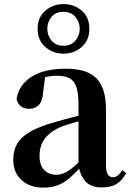

<svg xmlns="http://www.w3.org/2000/svg" viewBox="-20 -880 625 917"><path d="M186.6 16.2Q124.2 16.2 83.8 -19.4Q43.3 -54.9 43.3 -117.6Q43.3 -161.2 62 -193.6Q80.7 -226.1 125.1 -251.5Q169.6 -277 245.4 -297.9Q284.8 -309.4 334.4 -322Q384 -334.6 424 -344.4V-318.9Q384 -308.9 344 -297.6Q303.9 -286.4 277.1 -276.7Q223.3 -254.9 196.1 -220.6Q168.8 -186.4 168.8 -135.9Q168.8 -90.4 191.1 -67.9Q213.3 -45.3 250 -45.3Q266.3 -45.3 284.7 -52.6Q303.1 -59.9 327.4 -79.7Q351.8 -99.4 385.3 -135.5L400.8 -82.4H365.7Q336.6 -50.6 311.2 -28.7Q285.7 -6.8 256.4 4.7Q227 16.2 186.6 16.2ZM466.1 15.2Q414.6 15.2 387.9 -14.2Q361.2 -43.6 354.9 -94V-96.5V-381.4Q354.9 -434.7 344.8 -464.5Q334.7 -494.3 311.6 -506.3Q288.5 -518.3 250 -518.3Q224.4 -518.3 197.3 -512.2Q170.2 -506.1 133.8 -491.2L196.1 -516.3L185.9 -439.2Q183.3 -395.9 164.6 -378Q145.8 -360.2 120.3 -360.2Q71.1 -360.2 59.2 -406.5Q68.9 -473.5 129.4 -512.7Q189.9 -551.9 295.1 -551.9Q395.4 -551.9 440.7 -505.9Q486.1 -459.8 486.1 -356.2V-94.8Q486.1 -60.3 494.8 -47Q503.6 -33.8 519.7 -33.8Q531.3 -33.8 541.3 -40.9Q551.3 -48.1 564.7 -67.2L581.9 -53.4Q564 -17.5 536.2 -1.1Q508.4 15.2 466.1 15.2ZM282.9 -661.5Q320.5 -661.5 340.7 -686.8Q360.8 -712 360.8 -742.2Q360.8 -774.1 340.7 -798.8Q320.5 -823.4 282.9 -823.4Q245.3 -823.4 225.6 -798.8Q205.9 -774.1 205.9 -742.2Q205.9 -712 225.6 -686.8Q245.3 -661.5 282.9 -661.5ZM282.9 -623.7Q232.9 -623.7 196.3 -655.8Q159.7 -687.9 159.7 -742.2Q159.7 -797 196.3 -828.7Q232.9 -860.5 282.9 -860.5Q333.8 -860.5 370.3 -829.2Q406.8 -798 406.8 -742.2Q406.8 -687.5 370.3 -655.6Q333.8 -623.7 282.9 -623.7Z"/></svg>

Font: Noto Serif SC ExtraLight
Style: Regular
Weight: 200
Designer: Ryoko NISHIZUKA 西塚涼子 (kana & ideographs); Frank Grießhammer (Latin, Greek & Cyrillic); Wenlong ZHANG 张文龙 (bopomofo); San
Foundry: Adobe
Version: Version 2.002-H1;hotconv 1.1.0;makeotfexe 2.6.0